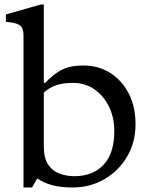

<svg xmlns="http://www.w3.org/2000/svg" viewBox="-20 -820 666 850"><path d="M84 10V-663Q84 -700 64 -710.5Q44 -721 6 -723V-756L160 -800H174V-453H180Q209 -483 234 -499.5Q259 -516 285.5 -523Q312 -530 349 -530Q417 -530 469 -496.5Q521 -463 550.5 -405Q580 -347 580 -270Q580 -189 542 -125.5Q504 -62 441 -26Q378 10 301 10Q249 10 211.5 0Q174 -10 145 -30L122 10ZM309 -40Q391 -40 438.5 -90.5Q486 -141 486 -240Q486 -300 462.5 -348Q439 -396 398 -424.5Q357 -453 304 -453Q258 -453 228 -442.5Q198 -432 174 -410V-171Q174 -121 192.5 -92.5Q211 -64 242 -52Q273 -40 309 -40Z"/></svg>

Font: Hedvig Letters Serif
Style: Regular
Weight: 400
Designer: Alexander Örn & Tor Weibull
Foundry: Kanon Foundry
Version: Version 1.000